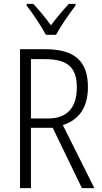

<svg xmlns="http://www.w3.org/2000/svg" viewBox="-20 -967 523 987"><path d="M216 -788H268C292 -833 336 -896 368 -938V-947H334C299 -909 272 -877 242 -837C214 -875 179 -918 151 -947H117V-938C148 -899 191 -834 216 -788ZM212 -714H83V0H139V-310H251L401 0H465L303 -324C386 -351 432 -414 432 -519C432 -658 358 -714 212 -714ZM210 -663C325 -663 375 -623 375 -517C375 -409 320 -358 228 -358H139V-663Z"/></svg>

Font: Noto Sans Malayalam Condensed Light
Style: Regular
Weight: 300
Width: 3
Designer: Jelle Bosma - Monotype Design Team
Foundry: Monotype Imaging Inc.
Version: Version 2.104